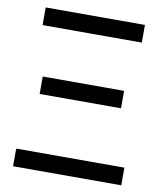

<svg xmlns="http://www.w3.org/2000/svg" viewBox="-81 -780 717 846"><g transform="rotate(10 277.5 -357.0)"><path d="M55 -635V-714H499V-635ZM95 -334V-412H459V-334ZM35 0V-79H519V0Z"/></g></svg>

Font: Apis
Style: Regular
Weight: 400
Designer: Monotype Design Team
Foundry: Monotype Imaging Inc.
Version: Version 2.000; build 0001